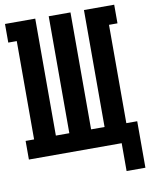

<svg xmlns="http://www.w3.org/2000/svg" viewBox="-95 -804 800 1025"><g transform="rotate(-10 304.5 -292.0)"><path d="M507 151V0H4V-101H50V-634H4V-735H168V-101H241V-735H359V-101H432V-735H596V-634H550V-101H609V151Z"/></g></svg>

Font: Iosevka Slab Extended
Style: Bold
Weight: 700
Width: 7
Monospace: yes
Designer: Belleve Invis
Foundry: Belleve Invis
Version: Version 11.1.0; ttfautohint (v1.8.3)